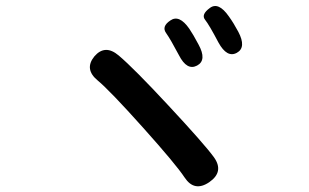

<svg xmlns="http://www.w3.org/2000/svg" viewBox="-20 -742 1040 647"><path d="M685 -128Q635 -94 602 -144Q573 -188 461.5 -312.5Q350 -437 309 -471Q263 -509 298 -552Q334 -594 380 -555Q431 -512 548 -386Q669 -256 701 -212Q736 -163 685 -128ZM644 -521Q610 -503 583 -556Q555 -609 539.5 -631Q524 -653 554 -673Q584 -694 618 -645Q631 -626 649 -592Q678 -539 644 -521ZM778 -564Q745 -546 716 -599Q685 -658 671 -675.5Q657 -693 687 -715Q716 -737 751 -687Q767 -665 783 -635Q811 -582 778 -564Z"/></svg>

Font: Resource Han Rounded KR Medium
Style: Regular
Weight: 500
Designer: Cyano Hao (round all glyphs); Ryoko NISHIZUKA 西塚涼子 (kana, bopomofo & ideographs); Paul D. Hunt (Latin, Greek & Cyrillic)
Foundry: Cyano Hao
Version: 0.990